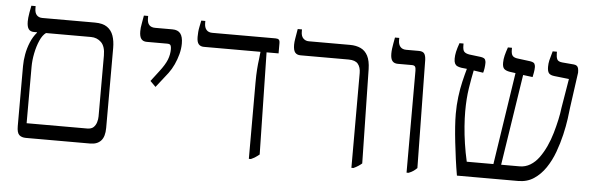

<svg xmlns="http://www.w3.org/2000/svg" viewBox="-45 -790 2906 940"><g transform="rotate(5 1408.0 -320.0)"><path d="M105 0Q83 0 71.5 -11Q60 -22 60 -54V-349Q60 -377 65.5 -407.5Q71 -438 83 -467Q95 -496 114 -518V-534H158V-520Q141 -508 128.5 -479.5Q116 -451 109 -416Q102 -381 102 -349V-72H399Q420 -72 430.5 -82Q441 -92 445.5 -107Q450 -122 450 -136V-435Q450 -480 429.5 -500Q409 -520 379 -520H99Q81 -520 72.5 -531.5Q64 -543 64 -569Q64 -577 65 -587.5Q66 -598 68.5 -612.5Q71 -627 75 -647H96V-636Q96 -614 106 -603Q116 -592 134 -592H392Q431 -592 452.5 -577Q474 -562 483 -536Q492 -510 492 -476V-83Q492 -40 473.5 -20Q455 0 421 0Z M715 -304 688 -331 727 -382Q754 -417 764 -442.5Q774 -468 774 -495Q774 -507 770.5 -513.5Q767 -520 754 -520H653Q635 -520 626 -531.5Q617 -543 617 -569Q617 -577 618 -587.5Q619 -598 622 -612.5Q625 -627 628 -647H649V-636Q649 -613 659 -602.5Q669 -592 688 -592H773Q800 -592 812.5 -576Q825 -560 825 -527Q825 -501 818 -474.5Q811 -448 799.5 -423Q788 -398 773 -378Z M1201 7V-368Q1201 -405 1203 -433Q1205 -461 1208 -482Q1211 -503 1212 -519V-520H934Q917 -520 908 -530.5Q899 -541 899 -566Q899 -578 900 -590.5Q901 -603 904 -617Q907 -631 910 -647H930V-636Q930 -615 940 -603.5Q950 -592 969 -592H1280Q1291 -592 1296 -587.5Q1301 -583 1301 -570V-520H1242L1252 -19Q1244 -12 1234 -5.5Q1224 1 1211 7Z M1705 7V-459Q1705 -487 1691.5 -503.5Q1678 -520 1645 -520H1409Q1391 -520 1382 -531Q1373 -542 1373 -569Q1373 -582 1376 -599.5Q1379 -617 1384 -647H1405V-636Q1405 -614 1416 -603Q1427 -592 1443 -592H1646Q1676 -592 1698.5 -581.5Q1721 -571 1733.5 -547Q1746 -523 1747 -482L1756 -19Q1748 -12 1738 -5.5Q1728 1 1715 7Z M1976 7V-494Q1976 -508 1972 -514Q1968 -520 1956 -520H1887Q1869 -520 1860 -531Q1851 -542 1851 -567Q1851 -579 1852.5 -591Q1854 -603 1856.5 -617Q1859 -631 1862 -647H1883V-636Q1883 -615 1893 -603.5Q1903 -592 1922 -592H1984Q2003 -592 2010.5 -582.5Q2018 -573 2019 -551L2027 -20Q2019 -12 2010 -5.5Q2001 1 1986 7Z M2223 0Q2216 -40 2210.5 -81Q2205 -122 2200.5 -162Q2196 -202 2193.5 -237.5Q2191 -273 2191 -301Q2191 -344 2196 -384.5Q2201 -425 2209.5 -461Q2218 -497 2226 -525L2198 -528Q2186 -530 2178 -534Q2170 -538 2166 -546.5Q2162 -555 2162 -570Q2162 -586 2166 -604Q2170 -622 2179 -647H2199V-637Q2199 -615 2206.5 -607Q2214 -599 2232 -596L2289 -589Q2307 -586 2310.5 -578Q2314 -570 2314 -563Q2314 -550 2312 -536Q2310 -522 2307 -513L2260 -520Q2252 -482 2244 -431Q2236 -380 2236 -317Q2236 -284 2239 -243.5Q2242 -203 2248.5 -159.5Q2255 -116 2265 -72H2396L2465 -525L2436 -529Q2418 -532 2409 -540Q2400 -548 2400 -570Q2400 -588 2404.5 -606Q2409 -624 2417 -647H2437V-637Q2437 -616 2444.5 -607.5Q2452 -599 2470 -597L2532 -589Q2550 -586 2553.5 -578Q2557 -570 2557 -563Q2557 -550 2554.5 -536Q2552 -522 2550 -513L2503 -519L2434 -72H2525Q2553 -72 2577 -86.5Q2601 -101 2619.5 -126.5Q2638 -152 2652.5 -183.5Q2667 -215 2677 -249.5Q2687 -284 2694 -316Q2701 -348 2704 -375L2728 -519L2657 -527Q2637 -529 2629 -538Q2621 -547 2621 -570Q2621 -586 2624.5 -601.5Q2628 -617 2637 -647H2658V-637Q2658 -621 2663 -610Q2668 -599 2688 -597L2746 -592Q2755 -591 2760.5 -587Q2766 -583 2768 -574.5Q2770 -566 2770 -554L2746 -381Q2744 -360 2739 -324Q2734 -288 2724 -245Q2714 -202 2698 -158.5Q2682 -115 2658 -79.5Q2634 -44 2601 -22Q2568 0 2524 0Z"/></g></svg>

Font: Noto Serif Hebrew Light
Style: Regular
Weight: 300
Version: Version 2.003